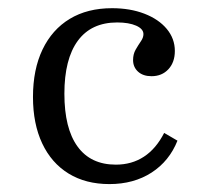

<svg xmlns="http://www.w3.org/2000/svg" viewBox="-20 -447 505 478"><path d="M252.4 11.3Q193.5 11.3 150.8 -14.9Q108.1 -41.1 85.1 -89.9Q62.1 -138.7 62.1 -205.6Q62.1 -274.2 85.9 -323.8Q109.7 -373.4 153.6 -400Q197.6 -426.6 258.9 -426.6Q304 -426.6 339.5 -412.9Q375 -399.2 395.2 -375Q415.3 -350.8 415.3 -320.2Q415.3 -291.9 399.2 -274.6Q383.1 -257.3 357.3 -257.3Q336.3 -257.3 323.8 -268.5Q311.3 -279.8 311.3 -297.6Q311.3 -312.1 317.7 -323.4Q324.2 -334.7 330.6 -344Q337.1 -353.2 337.1 -362.1Q337.1 -375 319 -383.1Q300.8 -391.1 271.8 -391.1Q207.3 -391.1 173.8 -345.6Q140.3 -300 140.3 -213.7Q140.3 -127.4 173 -82.3Q205.6 -37.1 268.5 -37.1Q308.1 -37.1 338.3 -56.9Q368.5 -76.6 388.7 -116.1L421.8 -96.8Q401.6 -46 357.3 -17.3Q312.9 11.3 252.4 11.3Z"/></svg>

Font: Playfair 9pt Light
Style: Regular
Weight: 300
Designer: Claus Eggers Sørensen
Foundry: Claus Eggers Sørensen
Version: Version 2.001;gftools[0.9.30]